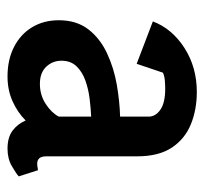

<svg xmlns="http://www.w3.org/2000/svg" viewBox="-36 -490 531 498"><g transform="rotate(90 229.0 -241.5)"><path d="M179 4Q135 4 102 -13Q69 -30 51 -60Q33 -90 33 -129Q33 -175 56.5 -205.5Q80 -236 118.5 -254Q157 -272 200.5 -279.5Q244 -287 283 -288V-362Q283 -380 265 -392.5Q247 -405 211 -405Q201 -405 189 -404Q177 -403 169 -399L146 -331L36 -373Q55 -423 105 -455Q155 -487 219 -487Q265 -487 303 -471.5Q341 -456 363.5 -422Q386 -388 386 -332V-97Q386 -84 391 -78.5Q396 -73 405 -73Q410 -73 415 -74Q420 -75 422 -75L438 -25Q430 -18 411 -7Q392 4 366 4Q337 4 319.5 -9Q302 -22 293 -43Q272 -22 243 -9Q214 4 179 4ZM198 -80Q227 -80 250 -95Q273 -110 283 -129V-213Q262 -212 237 -209Q212 -206 189.5 -198Q167 -190 152.5 -175Q138 -160 138 -136Q138 -113 153.5 -96.5Q169 -80 198 -80Z"/></g></svg>

Font: Kreon Light Medium
Style: Regular
Weight: 500
Version: Version 2.002